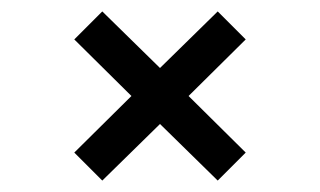

<svg xmlns="http://www.w3.org/2000/svg" viewBox="-20 -343 560 336"><path d="M410 -76 361 -27 260 -126 159 -27 110 -76 210 -175 110 -274 159 -323 260 -224 361 -323 410 -274 310 -175Z"/></svg>

Font: Iceland
Style: Regular
Weight: 400
Designer: Cyreal (www.cyreal.org)
Foundry: Cyreal (www.cyreal.org)
Version: Version 1.001